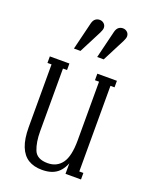

<svg xmlns="http://www.w3.org/2000/svg" viewBox="-140 -793 682 885"><g transform="rotate(20 201.0 -350.5)"><path d="M178 20Q138 20 110.5 3Q83 -14 68.5 -50.5Q54 -87 54 -145V-452H34V-484H130V-452H110V-145Q110 -91 124.5 -54.5Q139 -18 192 -18Q237 -18 262 -52Q287 -86 287 -165V-452H267V-484H363V-452H343V-32H363V0H287V-69H293Q280 -24 252.5 -2Q225 20 178 20ZM273 -691Q277 -707 286 -714Q295 -721 307 -721Q319 -721 328 -713Q337 -705 337 -692Q337 -683 329 -667L272 -556H240ZM159 -691Q163 -707 172 -714Q181 -721 193 -721Q205 -721 214 -713Q223 -705 223 -692Q223 -683 215 -667L158 -556H126Z"/></g></svg>

Font: Margherita Variable
Style: Regular
Weight: 400
Designer: James Puckett
Foundry: Dunwich Type Founders
Version: Version 1.008